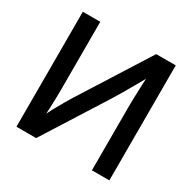

<svg xmlns="http://www.w3.org/2000/svg" viewBox="-160 -890 1053 1052"><g transform="rotate(30 366.5 -364.0)"><path d="M660.6 0H550.3V-391.1Q550.3 -411.6 551 -446Q551.8 -480.5 553.7 -526.4Q555.7 -572.3 558.1 -627L574.7 -615.2Q544.4 -561.5 520.8 -519.8Q497.1 -478 478.3 -446.3Q459.5 -414.6 444.3 -390.6L197.3 0H72.8V-727.5H183.1V-302.7Q183.1 -282.2 182.4 -247.6Q181.6 -212.9 179.9 -173.8Q178.2 -134.8 175.8 -100.6L163.1 -114.3Q180.7 -149.9 198.7 -183.3Q216.8 -216.8 233.2 -244.6Q249.5 -272.5 260.7 -290.5L537.1 -727.5H660.6Z"/></g></svg>

Font: Inter 24pt Medium
Style: Regular
Weight: 500
Designer: Rasmus Andersson
Foundry: rsms
Version: Version 4.001;git-66647c0bb